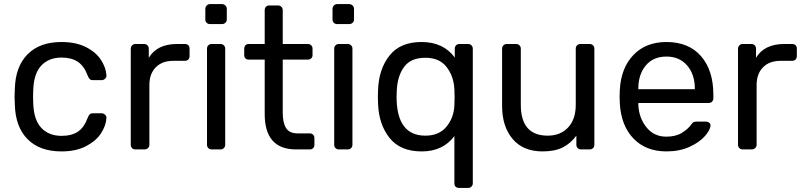

<svg xmlns="http://www.w3.org/2000/svg" viewBox="-20 -737 3961 947"><path d="M51.8 -259.8 53.2 -299.8Q56.2 -408.7 116 -469.2Q175.8 -529.8 283.2 -529.8Q355 -529.8 404.5 -504.4Q454.1 -479 478.5 -440.9Q502.9 -402.8 504.9 -365.2Q505.9 -356.4 498.5 -349.1Q491.2 -341.8 481.9 -341.8H438Q428.2 -341.8 423.1 -346.4Q418 -351.1 413.1 -362.8Q395 -411.6 363.5 -432.4Q332 -453.1 284.2 -453.1Q221.2 -453.1 184.1 -414.1Q147 -375 144 -294.9L143.1 -259.8L144 -225.1Q147 -145 184.1 -106Q221.2 -66.9 284.2 -66.9Q333 -66.9 364 -87.4Q395 -107.9 413.1 -157.2Q418 -169.4 423.1 -173.8Q428.2 -178.2 438 -178.2H481.9Q490.7 -178.2 498.3 -171.1Q505.9 -164.1 504.9 -154.8Q502.9 -117.7 478.5 -79.8Q454.1 -42 404.5 -16.1Q355 9.8 283.2 9.8Q175.8 9.8 116 -50.5Q56.2 -110.8 53.2 -220.2Z M625 -22.9V-496.1Q625 -505.9 631.3 -512.9Q637.7 -520 647.9 -520H689.9Q701.2 -520 707.5 -513.4Q713.9 -506.8 713.9 -496.1V-452.1Q754.9 -520 853 -520H891.6Q902.8 -520 908.9 -513.9Q915 -507.8 915 -497.1V-460Q915 -450.2 908.9 -443.6Q902.8 -437 891.6 -437H835Q779.8 -437 748.3 -405Q716.8 -373 716.8 -317.9V-22.9Q716.8 -13.2 709.7 -6.6Q702.6 0 692.9 0H647.9Q637.7 0 631.3 -6.6Q625 -13.2 625 -22.9Z M992.7 -641.1V-692.9Q992.7 -702.6 999.3 -709.7Q1005.9 -716.8 1015.6 -716.8H1074.7Q1084.5 -716.8 1091.6 -710Q1098.6 -703.1 1098.6 -692.9V-641.1Q1098.6 -631.3 1091.8 -624.8Q1085 -618.2 1074.7 -618.2H1015.6Q1005.9 -618.2 999.3 -624.5Q992.7 -630.9 992.7 -641.1ZM1001 -22.9V-497.1Q1001 -506.8 1007.3 -513.4Q1013.7 -520 1023.9 -520H1067.9Q1077.6 -520 1084.2 -513.4Q1090.8 -506.8 1090.8 -497.1V-22.9Q1090.8 -13.2 1084.2 -6.6Q1077.6 0 1067.9 0H1023.9Q1013.7 0 1007.3 -6.6Q1001 -13.2 1001 -22.9Z M1184.6 -464.8V-497.1Q1184.6 -506.8 1190.4 -513.4Q1196.3 -520 1206.5 -520H1285.6V-687Q1285.6 -696.8 1291.5 -703.4Q1297.4 -710 1307.6 -710H1351.6Q1361.3 -710 1367.9 -703.4Q1374.5 -696.8 1374.5 -687V-520H1498.5Q1508.3 -520 1514.9 -513.4Q1521.5 -506.8 1521.5 -497.1V-464.8Q1521.5 -455.1 1514.9 -449Q1508.3 -442.9 1498.5 -442.9H1374.5V-182.1Q1374.5 -131.3 1391.1 -105.2Q1407.7 -79.1 1447.8 -79.1H1508.3Q1518.1 -79.1 1524.4 -72.5Q1530.8 -65.9 1530.8 -56.2V-22.9Q1530.8 -13.2 1524.7 -6.6Q1518.6 0 1508.3 0H1440.4Q1285.6 0 1285.6 -174.8V-442.9H1206.5Q1196.8 -442.9 1190.7 -449Q1184.6 -455.1 1184.6 -464.8Z M1620.1 -641.1V-692.9Q1620.1 -702.6 1626.7 -709.7Q1633.3 -716.8 1643.1 -716.8H1702.1Q1711.9 -716.8 1719 -710Q1726.1 -703.1 1726.1 -692.9V-641.1Q1726.1 -631.3 1719.2 -624.8Q1712.4 -618.2 1702.1 -618.2H1643.1Q1633.3 -618.2 1626.7 -624.5Q1620.1 -630.9 1620.1 -641.1ZM1628.4 -22.9V-497.1Q1628.4 -506.8 1634.8 -513.4Q1641.1 -520 1651.4 -520H1695.3Q1705.1 -520 1711.7 -513.4Q1718.3 -506.8 1718.3 -497.1V-22.9Q1718.3 -13.2 1711.7 -6.6Q1705.1 0 1695.3 0H1651.4Q1641.1 0 1634.8 -6.6Q1628.4 -13.2 1628.4 -22.9Z M1843.8 -259.8 1844.7 -293.9Q1848.6 -397 1901.4 -463.4Q1954.1 -529.8 2059.1 -529.8Q2167 -529.8 2223.1 -453.1V-497.1Q2223.1 -506.8 2229.5 -513.4Q2235.8 -520 2246.1 -520H2289.1Q2298.8 -520 2305.4 -513.4Q2312 -506.8 2312 -497.1V167Q2312 176.8 2305.4 183.3Q2298.8 189.9 2289.1 189.9H2244.1Q2233.9 189.9 2227.5 184.1Q2221.2 178.2 2221.2 167V-65.9Q2164.6 9.8 2060.5 9.8H2059.1Q1954.1 9.8 1901.1 -57.1Q1848.1 -124 1844.7 -226.1ZM1936 -259.8Q1936 -67.9 2078.1 -67.9Q2146 -67.9 2182.4 -112.5Q2218.8 -157.2 2221.2 -217.8Q2222.2 -229 2222.2 -256.8Q2222.2 -284.7 2221.2 -295.9Q2218.3 -359.9 2183.1 -406Q2147.9 -452.1 2078.1 -452.1Q2006.3 -452.1 1973.1 -407Q1939.9 -361.8 1937 -289.1Z M2456.5 -214.8V-497.1Q2456.5 -506.8 2463.1 -513.4Q2469.7 -520 2479.5 -520H2525.9Q2535.6 -520 2542.2 -513.4Q2548.8 -506.8 2548.8 -497.1V-220.2Q2548.8 -68.4 2680.7 -67.9Q2744.6 -67.9 2782.2 -108.4Q2819.8 -148.9 2819.8 -220.2V-497.1Q2819.8 -506.8 2826.2 -513.4Q2832.5 -520 2842.8 -520H2888.7Q2898.4 -520 2905 -513.4Q2911.6 -506.8 2911.6 -497.1V-22.9Q2911.6 -13.2 2905.3 -6.6Q2898.9 0 2888.7 0H2845.7Q2835.9 0 2829.3 -6.6Q2822.8 -13.2 2822.8 -22.9V-67.9Q2793.9 -28.8 2754.9 -9.5Q2715.8 9.8 2655.8 9.8Q2560.5 9.8 2508.5 -51.5Q2456.5 -112.8 2456.5 -214.8Z M3036.1 -261.2 3037.1 -293.9Q3043 -401.9 3104.2 -465.8Q3165.5 -529.8 3267.1 -529.8Q3377 -529.8 3437.7 -460Q3498.5 -390.1 3498.5 -270V-252Q3498.5 -242.2 3491.9 -235.6Q3485.4 -229 3475.1 -229H3128.4V-220.2Q3131.3 -155.3 3168.5 -109.1Q3205.6 -63 3266.1 -63Q3313 -63 3342.8 -81.5Q3372.6 -100.1 3387.2 -120.1Q3396 -132.3 3401.1 -134.8Q3406.2 -137.2 3418.5 -137.2H3462.4Q3471.2 -137.2 3477.8 -132.1Q3484.4 -127 3484.4 -119.1Q3484.4 -97.2 3457.3 -66.2Q3430.2 -35.2 3380.9 -12.7Q3331.5 9.8 3267.1 9.8Q3165.5 9.8 3104.5 -53.7Q3043.5 -117.2 3037.1 -227.1ZM3128.4 -296.9H3407.2V-299.8Q3407.2 -369.6 3369.4 -413.8Q3331.5 -458 3267.1 -458Q3202.1 -458 3165.3 -414.1Q3128.4 -370.1 3128.4 -299.8Z M3620.1 -22.9V-496.1Q3620.1 -505.9 3626.5 -512.9Q3632.8 -520 3643.1 -520H3685.1Q3696.3 -520 3702.6 -513.4Q3709 -506.8 3709 -496.1V-452.1Q3750 -520 3848.1 -520H3886.7Q3897.9 -520 3904.1 -513.9Q3910.2 -507.8 3910.2 -497.1V-460Q3910.2 -450.2 3904.1 -443.6Q3897.9 -437 3886.7 -437H3830.1Q3774.9 -437 3743.4 -405Q3711.9 -373 3711.9 -317.9V-22.9Q3711.9 -13.2 3704.8 -6.6Q3697.8 0 3688 0H3643.1Q3632.8 0 3626.5 -6.6Q3620.1 -13.2 3620.1 -22.9Z"/></svg>

Font: Rubik AZ
Style: Regular
Weight: 400
Designer: Hubert and Fischer
Foundry: Hubert & Fischer
Version: Version 2.000